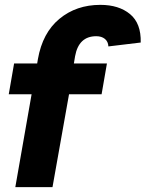

<svg xmlns="http://www.w3.org/2000/svg" viewBox="-20 -770 599 790"><path d="M43 0 110 -382H16L38 -509H133L136 -527Q155 -635 224.5 -692.5Q294 -750 393 -750Q469 -750 515 -712Q561 -674 559 -595L426 -579Q425 -599 411.5 -610Q398 -621 376 -621Q304 -621 289 -539L284 -509H420L398 -382H264L196 0Z"/></svg>

Font: Livvic
Style: Bold Italic
Weight: 700
Italic angle: -10°
Designer: Jacques Le Bailly, Baron von Fonthausen
Version: Version 1.001; ttfautohint (v1.8.2)